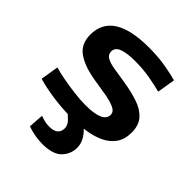

<svg xmlns="http://www.w3.org/2000/svg" viewBox="-212 -681 1030 1030"><g transform="rotate(45 303.0 -165.5)"><path d="M31 -25 48 -128Q76 -119 119.5 -111Q163 -103 210 -97Q257 -91 297 -91Q430 -91 430 -150Q430 -173 404 -185.5Q378 -198 334 -206Q290 -214 236 -222Q149 -236 98.5 -271Q48 -306 48 -377Q48 -551 320 -551Q391 -551 448 -541Q505 -531 539 -521L522 -418Q491 -427 435.5 -437Q380 -447 319 -447Q258 -447 224.5 -434.5Q191 -422 191 -393Q191 -369 212 -357Q233 -345 271 -339Q309 -333 359 -325Q421 -315 470 -298.5Q519 -282 548 -250Q577 -218 577 -163Q577 -112 554 -78.5Q531 -45 491 -25.5Q451 -6 399 2Q347 10 289 10Q220 10 151 0Q82 -10 31 -25ZM173 114Q211 128 241 128Q307 128 307 75Q307 53 289 33.5Q271 14 245 -5H368Q395 15 411.5 43.5Q428 72 428 101Q428 150 394 185Q360 220 280 220Q256 220 227.5 215.5Q199 211 167 200Z"/></g></svg>

Font: Georama Extended SemiBold
Style: Regular
Weight: 600
Width: 7
Designer: Jean-Baptiste Levee
Foundry: Production Type
Version: Version 1.000